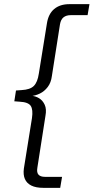

<svg xmlns="http://www.w3.org/2000/svg" viewBox="-20 -725 451 925"><path d="M189 180Q153 180 131 169Q109 158 100 137.5Q91 117 95 87L134 -156Q140 -197 128 -215Q116 -233 75 -235L49 -237L57 -289L84 -291Q125 -293 143 -311Q161 -329 167 -370L206 -612Q213 -658 241 -681.5Q269 -705 314 -705H411L402 -652H321Q299 -652 286 -641.5Q273 -631 269 -608L230 -359Q226 -327 210 -306Q194 -285 172.5 -274.5Q151 -264 128 -262L127 -264Q150 -263 168 -252Q186 -241 195.5 -220Q205 -199 199 -167L160 83Q156 106 165.5 116.5Q175 127 197 127H279L270 180Z"/></svg>

Font: Nunito Sans 10pt Light
Style: Italic
Weight: 300
Italic angle: -9°
Designer: Vernon Adams
Foundry: Vernon Adams
Version: Version 3.101;gftools[0.9.27]